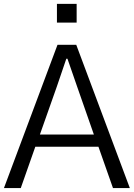

<svg xmlns="http://www.w3.org/2000/svg" viewBox="-24 -960 683 980"><path d="M0 0ZM266.6 -844.7V-940.4H367.2V-844.7ZM179.7 -273.4H455.1L369.1 -519.5Q361.3 -542 344.2 -591.3Q327.1 -640.6 320.3 -660.2H314.5Q273.4 -540 266.6 -519.5ZM-3.9 0 269.5 -731.4H365.2L638.7 0H552.7L478.5 -210.9H156.2L82 0Z"/></svg>

Font: Batunionen A1
Style: Regular
Weight: 400
Designer: HanYang I&C Co.,Ltd.
Foundry: HanYang I&C Co.,Ltd.
Version: Version 2.50; ttfautohint (v1.6)